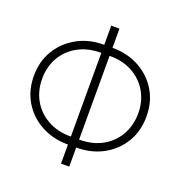

<svg xmlns="http://www.w3.org/2000/svg" viewBox="-131 -840 894 952"><g transform="rotate(20 316.0 -364.0)"><path d="M338.4 -100.1V0.5H294.9V-100.1Q215.8 -100.1 153.6 -133.8Q91.3 -167.5 55.4 -226.8Q19.5 -286.1 19.5 -363.3Q19.5 -440.4 55.9 -499.8Q92.3 -559.1 154.5 -593Q216.8 -627 294.4 -626.5H294.9V-727.5H338.4V-626.5H338.9Q417.5 -626.5 479.5 -592.8Q541.5 -559.1 577.4 -500Q613.3 -440.9 613.3 -363.8Q613.3 -286.1 577.4 -226.8Q541.5 -167.5 479.5 -133.8Q417.5 -100.1 338.4 -100.1ZM294.9 -142.1V-584Q223.6 -584 171.6 -554.9Q119.6 -525.9 91.3 -476.1Q63 -426.3 63 -363.3Q63 -300.3 91.6 -250.2Q120.1 -200.2 172.4 -171.1Q224.6 -142.1 294.9 -142.1ZM338.4 -584V-142.1Q409.2 -142.1 460.9 -171.1Q512.7 -200.2 541 -250.5Q569.3 -300.8 569.8 -363.8Q569.8 -426.3 541.3 -476.3Q512.7 -526.4 460.9 -555.4Q409.2 -584.5 339.4 -584Z"/></g></svg>

Font: Inter Display Extra Light
Style: Regular
Weight: 200
Designer: Rasmus Andersson
Foundry: rsms
Version: Version 4.000;git-4fc901f